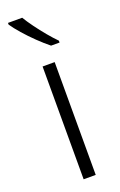

<svg xmlns="http://www.w3.org/2000/svg" viewBox="-150 -808 532 851"><g transform="rotate(-20 116.5 -383.0)"><path d="M145 0H88V-532H145ZM77 -766Q90 -744 110.5 -716Q131 -688 153.5 -661Q176 -634 195 -615V-606H155Q130 -626 101.5 -653.5Q73 -681 48.5 -709Q24 -737 10 -758V-766Z"/></g></svg>

Font: Noto Sans Cherokee Light
Style: Regular
Weight: 300
Designer: Monotype Design Team
Foundry: Monotype Imaging Inc.
Version: Version 2.001; ttfautohint (v1.8.4.7-5d5b)